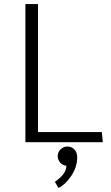

<svg xmlns="http://www.w3.org/2000/svg" viewBox="-20 -700 547 945"><path d="M486 0H105V-680H167V-50H481ZM312 21Q332 21 346 35.5Q360 50 360 75Q360 120 332.5 163Q305 206 268 225L250 195Q273 179 289 160.5Q305 142 307 116Q288 114 276 100Q264 86 264 69Q264 49 278.5 35Q293 21 312 21Z"/></svg>

Font: Palanquin Light
Style: Regular
Weight: 300
Designer: Pria Ravichandran
Version: Version 1.0.4